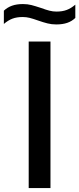

<svg xmlns="http://www.w3.org/2000/svg" viewBox="-60 -950 401 970"><path d="M85 0V-740H195V0ZM132 -846.5Q106.5 -855.5 89.5 -859.8Q72.5 -864 54.5 -864Q25 -864 3 -855.8Q-19 -847.5 -40.5 -829V-896Q-22.5 -913 0.8 -921.2Q24 -929.5 56 -929.5Q79 -929.5 98.5 -924.5Q118 -919.5 148 -909.5Q172.5 -900.5 190 -896Q207.5 -891.5 225.5 -891.5Q255 -891.5 277 -899.8Q299 -908 320.5 -926.5V-859.5Q303 -842.5 279.5 -834.5Q256 -826.5 224 -826.5Q201 -826.5 180 -831.8Q159 -837 132 -846.5Z"/></svg>

Font: Encode Sans Semi Expanded Medium
Style: Regular
Weight: 500
Width: 6
Designer: Multiple Designers
Foundry: Impallari Type
Version: Version 2.000